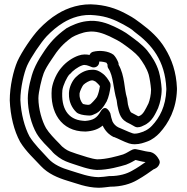

<svg xmlns="http://www.w3.org/2000/svg" viewBox="-20 -759 882 905"><path d="M26 -286C29 -212 46 -143 75 -90C103 -44 143 -9 173 24C207 60 252 79 298 93C340 105 386 125 444 126C462 126 483 123 500 121C552 121 595 108 626 90C660 71 687 51 704 39C707 38 726 32 732 12C734 6 733 0 730 -6C723 -19 708 -43 678 -44L666 -46C651 -49 638 -53 620 -56C616 -57 610 -56 605 -54C589 -47 579 -38 560 -31C533 -23 481 -8 438 -8C412 -10 373 -24 341 -34C317 -42 301 -47 286 -58C275 -66 269 -71 260 -82C238 -104 210 -133 197 -155C178 -188 161 -246 161 -296C161 -325 177 -391 186 -414C193 -432 205 -452 222 -477C254 -527 277 -553 319 -583C335 -593 371 -607 393 -609C432 -615 467 -601 496 -588C521 -576 543 -565 562 -551C589 -532 617 -511 635 -490C654 -465 672 -437 681 -407C686 -387 690 -362 692 -337C692 -313 686 -287 680 -272C665 -242 655 -220 638 -213C635 -212 634 -212 632 -211C623 -216 612 -222 598 -229C595 -231 588 -245 583 -267C582 -276 580 -291 579 -296C579 -297 578 -298 578 -299C565 -340 569 -401 539 -454C539 -458 539 -462 537 -466C531 -480 524 -492 515 -501C491 -519 449 -523 419 -515C412 -513 406 -509 402 -500C388 -503 369 -504 350 -497C321 -487 291 -466 271 -442C249 -418 229 -376 224 -340V-339C215 -233 266 -139 382 -139H384C417 -141 442 -149 464 -167C475 -143 493 -124 516 -113H518C539 -105 561 -92 588 -83C597 -80 606 -79 615 -79C640 -79 660 -87 674 -92C697 -100 718 -117 732 -132C775 -179 811 -245 814 -335V-344C811 -419 790 -479 758 -531C728 -581 688 -616 644 -649C626 -663 606 -677 585 -688C542 -712 497 -731 434 -737C363 -745 297 -722 252 -694C220 -675 190 -649 164 -622C131 -587 83 -516 62 -470C43 -426 26 -352 26 -286ZM76 -288C76 -344 93 -416 108 -450C125 -488 173 -559 200 -588C224 -613 250 -635 278 -652C317 -676 369 -694 428 -687C483 -682 520 -666 561 -644C580 -633 600 -623 614 -609C696 -549 758 -473 764 -342V-335C761 -258 733 -205 696 -166C686 -155 670 -144 658 -140L657 -139C644 -134 628 -129 615 -129C612 -129 607 -130 604 -131C583 -138 560 -150 537 -159C525 -165 515 -176 510 -187C506 -197 503 -211 500 -225C500 -225 479 -275 454 -233C437 -204 421 -192 381 -189C377 -189 373 -190 369 -190C300 -196 267 -249 274 -334C277 -357 296 -397 308 -409L310 -410C322 -425 347 -444 368 -451C381 -456 395 -450 412 -443C426 -437 448 -445 448 -469C461 -469 476 -466 482 -463C484 -460 486 -456 487 -454C486 -447 488 -440 491 -436C515 -400 513 -343 530 -286C531 -278 533 -266 533 -264C533 -262 534 -260 534 -259C539 -237 544 -202 574 -185C575 -185 575 -184 575 -184C588 -178 602 -170 616 -162C620 -160 624 -159 628 -159C644 -159 655 -167 656 -167C698 -184 713 -225 726 -251V-252C734 -272 742 -304 742 -338V-340C740 -368 736 -396 729 -421C717 -461 696 -493 673 -522C649 -550 618 -572 592 -591C569 -609 543 -622 518 -634C488 -648 441 -667 387 -659C353 -655 316 -639 292 -625C291 -625 291 -624 291 -624C244 -590 213 -557 180 -505C163 -480 149 -454 140 -432C127 -401 111 -337 111 -296C111 -236 128 -172 153 -129C172 -97 204 -68 222 -49C233 -35 243 -28 256 -18C279 -1 301 6 325 14C354 23 396 40 436 42H437C490 42 545 26 575 17L577 16C596 9 611 -1 619 -5C633 -2 647 3 666 5C649 17 628 32 602 46C578 60 543 71 498 71H494C481 73 456 76 444 76C398 75 358 59 312 45C270 33 233 16 209 -10C177 -45 141 -80 119 -116C96 -159 79 -223 76 -288ZM305 -316C304 -280 319 -250 340 -230C350 -220 374 -216 390 -215C410 -212 418 -218 423 -220C453 -230 472 -262 481 -278C481 -279 482 -279 482 -279C493 -302 498 -328 501 -351V-359C501 -364 499 -369 497 -372C491 -382 480 -402 460 -415C450 -422 436 -432 410 -430C378 -429 352 -410 337 -395C321 -379 306 -349 305 -321ZM355 -315V-319C356 -329 369 -355 373 -359C382 -368 402 -380 413 -380H417C418 -380 427 -377 431 -374C437 -368 444 -363 451 -353C448 -334 444 -317 437 -302C431 -292 410 -270 406 -268C406 -268 406 -267 405 -267C402 -266 400 -266 398 -265H393C389 -265 377 -267 371 -269C361 -280 354 -297 355 -315Z"/></svg>

Font: Hussar Pisanka
Style: Out
Weight: 400
Designer: Robert Jablonski
Foundry: Cannot Into Space Fonts
Version: Version 1.070